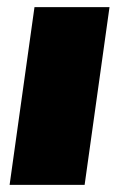

<svg xmlns="http://www.w3.org/2000/svg" viewBox="-20 -520 346 540"><path d="M218 0H7L77 -500H288Z"/></svg>

Font: Exo 2.0 Black
Style: Italic
Weight: 900
Italic angle: -8°
Designer: Natanael Gama
Version: Version 1.001;PS 001.001;hotconv 1.0.70;makeotf.lib2.5.58329